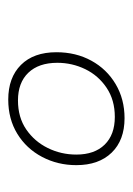

<svg xmlns="http://www.w3.org/2000/svg" viewBox="50 -818 315 454"><g transform="rotate(90 207.0 -591.5)"><path d="M216 -454Q164 -454 134 -484Q104 -514 104 -568Q104 -614 124 -650.5Q144 -687 179.5 -708Q215 -729 260 -729Q312 -729 341.5 -698.5Q371 -668 371 -615Q371 -571 351.5 -534Q332 -497 297 -475.5Q262 -454 216 -454ZM218 -477Q258 -477 286.5 -496.5Q315 -516 330.5 -547.5Q346 -579 346 -615Q346 -658 322.5 -682Q299 -706 257 -706Q217 -706 188 -686.5Q159 -667 144 -636Q129 -605 129 -570Q129 -526 152.5 -501.5Q176 -477 218 -477Z"/></g></svg>

Font: Bitter ExtraLight
Style: Italic
Weight: 200
Italic angle: -9°
Designer: Sol Matas, and Bitter project Authors
Foundry: Sol Matas
Version: Version 2.001